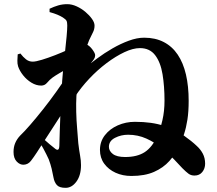

<svg xmlns="http://www.w3.org/2000/svg" viewBox="-20 -839 1040 922"><path d="M611 6Q569 6 535 -9.5Q501 -25 480.5 -53Q460 -81 460 -119Q460 -159 483.5 -189.5Q507 -220 545.5 -237Q584 -254 628 -254Q710 -254 767.5 -234.5Q825 -215 863 -188Q901 -161 924 -139Q943 -122 954 -101Q965 -80 965 -53Q965 -30 951.5 -13Q938 4 914 4Q897 4 885 -5Q873 -14 856 -31Q841 -47 816 -73.5Q791 -100 757.5 -127.5Q724 -155 683 -173.5Q642 -192 595 -192Q561 -192 532 -177Q503 -162 503 -134Q503 -114 522 -99.5Q541 -85 581 -85Q639 -85 675 -108.5Q711 -132 735 -185Q750 -219 760 -262Q770 -305 770 -356Q770 -425 760.5 -482.5Q751 -540 725 -574Q699 -608 652 -608Q619 -608 577.5 -588.5Q536 -569 492 -536Q448 -503 408.5 -461Q369 -419 341 -376L346 -474Q358 -488 384.5 -510Q411 -532 446 -558Q481 -584 520 -606.5Q559 -629 598.5 -643.5Q638 -658 672 -658Q726 -658 766.5 -637Q807 -616 833.5 -576.5Q860 -537 873 -481Q886 -425 886 -355Q886 -303 880 -264.5Q874 -226 864 -195.5Q854 -165 841 -138Q823 -99 793.5 -66Q764 -33 719.5 -13.5Q675 6 611 6ZM94 -48Q76 -47 60.5 -63Q45 -79 45 -109Q45 -133 53 -152Q61 -171 76 -187Q97 -207 126 -240.5Q155 -274 187.5 -315Q220 -356 252 -401Q284 -446 311 -488L319 -358Q299 -327 279 -296Q259 -265 239 -234Q219 -203 198.5 -171.5Q178 -140 157 -107Q142 -84 128.5 -66.5Q115 -49 94 -48ZM295 63Q265 63 253 49.5Q241 36 237 14Q233 -8 228 -29Q223 -50 214 -74Q209 -85 202.5 -98Q196 -111 188.5 -125Q181 -139 172 -152Q163 -165 153 -178L162 -198Q170 -189 186 -174.5Q202 -160 217.5 -147Q233 -134 241 -128Q264 -107 265 -139Q266 -165 267 -209Q268 -253 270.5 -305.5Q273 -358 276 -408Q278 -450 282.5 -497Q287 -544 292 -587.5Q297 -631 300 -665Q303 -699 303 -716Q303 -732 299.5 -739Q296 -746 282 -755Q271 -762 255.5 -768.5Q240 -775 218 -781V-797Q239 -807 259.5 -813Q280 -819 303 -819Q325 -819 348 -808.5Q371 -798 390 -782Q409 -766 421.5 -748.5Q434 -731 434 -716Q434 -698 426 -683Q418 -668 408 -646Q399 -625 389 -590Q379 -555 370.5 -515Q362 -475 356 -438.5Q350 -402 347 -379Q345 -343 346 -301.5Q347 -260 350.5 -221Q354 -182 356 -151Q360 -117 364.5 -92.5Q369 -68 369 -46Q369 3 347 33Q325 63 295 63ZM178 -428Q154 -428 131 -442Q108 -456 91 -477.5Q74 -499 67 -520Q63 -533 63.5 -548Q64 -563 65 -578L78 -582Q91 -565 105 -554Q119 -543 137 -543Q152 -543 181.5 -552Q211 -561 244.5 -574Q278 -587 308 -601Q338 -615 354 -623Q367 -630 376.5 -630Q386 -630 393 -627Q410 -620 423.5 -601.5Q437 -583 437 -574Q437 -564 431.5 -555.5Q426 -547 415 -534Q394 -510 374.5 -483.5Q355 -457 336 -429L339 -491Q343 -499 348.5 -513.5Q354 -528 355 -536Q337 -529 312.5 -515Q288 -501 266 -488Q244 -475 233 -467Q218 -456 206.5 -442Q195 -428 178 -428Z"/></svg>

Font: Noto Serif JP ExtraBold
Style: Regular
Weight: 800
Designer: Ryoko NISHIZUKA 西塚涼子 (kana & ideographs); Frank Grießhammer (Latin, Greek & Cyrillic); Wenlong ZHANG 张文龙 (bopomofo); San
Foundry: Adobe
Version: Version 2.003-H1;hotconv 1.1.1;makeotfexe 2.6.0